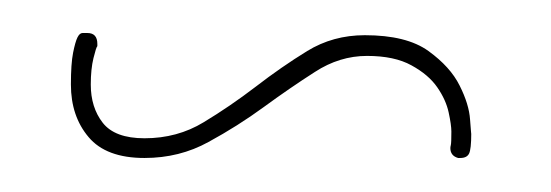

<svg xmlns="http://www.w3.org/2000/svg" viewBox="-20 -612 327 114"><path d="M252 -518.2Q247.4 -519.5 247.4 -524.1Q247.4 -524.7 247.7 -526Q248 -527.3 248 -533.9Q248 -537.8 246.4 -545.2Q244.8 -552.7 239.6 -560.2Q234.4 -567.7 224.3 -573.2Q214.2 -578.8 197.9 -578.8Q181.6 -578.8 167 -569.3Q152.3 -559.9 136.7 -548.5Q121.1 -537.1 103.8 -527.7Q86.6 -518.2 65.8 -518.2Q43 -518.2 32.6 -530.6Q22.1 -543 22.1 -561.8Q22.1 -574.2 23.4 -580.7Q24.7 -587.2 26 -589.8Q27.3 -592.4 29 -592.4Q30.6 -592.4 31.9 -592.4Q37.8 -592.4 37.8 -585.9V-584.6Q37.1 -584 35.5 -577.5Q33.9 -571 33.9 -561.8Q33.9 -548.2 41 -539.1Q48.2 -529.9 65.8 -529.9Q85.3 -529.9 100.9 -539.4Q116.5 -548.8 131.8 -560.5Q147.1 -572.3 162.4 -581.7Q177.7 -591.1 196.6 -591.1Q221.4 -591.1 234.4 -581.7Q247.4 -572.3 252.9 -561.2Q258.5 -550.1 259.1 -541Q259.8 -531.9 259.8 -532.6Q259.8 -523.4 258.5 -520.8Q257.2 -518.2 253.3 -518.2Z"/></svg>

Font: League Script
Style: League Script
Weight: 400
Foundry: Haley Fiege
Version: Version 1.001